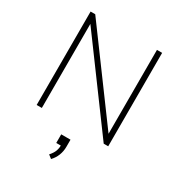

<svg xmlns="http://www.w3.org/2000/svg" viewBox="-219 -851 1171 1255"><g transform="rotate(30 366.0 -223.0)"><path d="M96 0V-705H131L619 -42H597V-705H636V0H602L114 -663H135V0ZM354 259 328 239Q351 213 358.5 191Q366 169 366 144L381 151H331V86H401V140Q401 174 389 204.5Q377 235 354 259Z"/></g></svg>

Font: Nunito Sans 12pt ExtraLight ExtraLight
Style: Regular
Weight: 250
Version: Version 3.101;gftools[0.9.27]